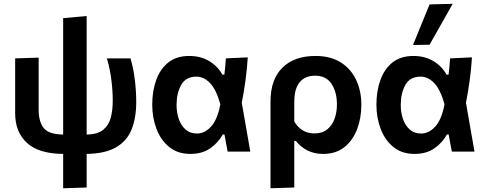

<svg xmlns="http://www.w3.org/2000/svg" viewBox="-20 -810 2600 1026"><path d="M317.5 196V12.5Q187 11.5 124 -46.5Q61 -104.5 61 -204.5V-498L186.5 -502V-224Q186.5 -160.5 213.2 -126.2Q240 -92 317.5 -91V-713L443 -724.5V-91Q501.5 -92 531.5 -116.5Q561.5 -141 572 -181.5Q582.5 -222 582.5 -272.5Q582.5 -324 574.8 -385.5Q567 -447 551 -498H677.5Q693 -445 700.5 -383.8Q708 -322.5 708 -264.5Q708 -179 682.8 -117.2Q657.5 -55.5 599.2 -22.2Q541 11 443 12.5V192Z M997.5 12.5Q929 12.5 883.8 -24.8Q838.5 -62 816 -121.8Q793.5 -181.5 793.5 -250Q793.5 -324 815 -383.2Q836.5 -442.5 880.2 -476.8Q924 -511 991 -511Q1052 -511 1097.5 -483.8Q1143 -456.5 1168.5 -411H1179Q1182 -434 1183.8 -455.5Q1185.5 -477 1187 -498L1304 -503.5Q1300.5 -443.5 1291.8 -380Q1283 -316.5 1272 -260.5Q1283.5 -195.5 1294.8 -130.2Q1306 -65 1317.5 0H1196.5Q1192 -23 1187.8 -46Q1183.5 -69 1179.5 -91.5H1170.5Q1146 -47 1103 -17.2Q1060 12.5 997.5 12.5ZM1033 -96.5Q1074 -96.5 1108 -133.8Q1142 -171 1157.5 -253Q1135 -332.5 1102 -366.5Q1069 -400.5 1029.5 -400.5Q973 -400.5 948.2 -356.2Q923.5 -312 923.5 -249Q923.5 -210 935 -175.2Q946.5 -140.5 970.8 -118.5Q995 -96.5 1033 -96.5Z M1425.5 196V-267Q1425.5 -385.5 1489 -448.2Q1552.5 -511 1666 -511Q1746.5 -511 1801 -476.5Q1855.5 -442 1883.2 -383Q1911 -324 1911 -250Q1911 -180.5 1888.8 -120.8Q1866.5 -61 1821 -24.2Q1775.5 12.5 1706.5 12.5Q1659.5 12.5 1623 -6Q1586.5 -24.5 1561 -57H1552.5V192ZM1660 -97Q1702 -97 1728.8 -118.8Q1755.5 -140.5 1768 -175.8Q1780.5 -211 1780.5 -252Q1780.5 -317.5 1751.8 -361.5Q1723 -405.5 1664 -405.5Q1610.5 -405.5 1581.5 -370.8Q1552.5 -336 1552.5 -264V-161Q1569 -131.5 1596.5 -114.2Q1624 -97 1660 -97Z M2195.5 12.5Q2127 12.5 2081.8 -24.8Q2036.5 -62 2014 -121.8Q1991.5 -181.5 1991.5 -250Q1991.5 -324 2013 -383.2Q2034.5 -442.5 2078.2 -476.8Q2122 -511 2189 -511Q2250 -511 2295.5 -483.8Q2341 -456.5 2366.5 -411H2377Q2380 -434 2381.8 -455.5Q2383.5 -477 2385 -498L2502 -503.5Q2498.5 -443.5 2489.8 -380Q2481 -316.5 2470 -260.5Q2481.5 -195.5 2492.8 -130.2Q2504 -65 2515.5 0H2394.5Q2390 -23 2385.8 -46Q2381.5 -69 2377.5 -91.5H2368.5Q2344 -47 2301 -17.2Q2258 12.5 2195.5 12.5ZM2231 -96.5Q2272 -96.5 2306 -133.8Q2340 -171 2355.5 -253Q2333 -332.5 2300 -366.5Q2267 -400.5 2227.5 -400.5Q2171 -400.5 2146.2 -356.2Q2121.5 -312 2121.5 -249Q2121.5 -210 2133 -175.2Q2144.5 -140.5 2168.8 -118.5Q2193 -96.5 2231 -96.5ZM2187 -569.5Q2209 -624 2231.2 -678.2Q2253.5 -732.5 2275.5 -786.5L2399 -789.5Q2367 -733.5 2336.5 -679Q2306 -624.5 2275.5 -571Z"/></svg>

Font: Commissioner SemiBold
Style: Regular
Weight: 600
Designer: Kostas Bartsokas
Foundry: Kostas Bartsokas
Version: Version 1.000; ttfautohint (v1.8.3)